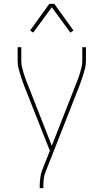

<svg xmlns="http://www.w3.org/2000/svg" viewBox="-20 -766 540 1001"><path d="M187 215V208Q187 186 189.5 164.5Q192 143 199 123L240 20L107 -316Q101 -332 95.5 -348Q90 -364 85 -380Q80 -396 76 -412.5Q72 -429 72 -447V-520H91V-446Q91 -430 95 -414.5Q99 -399 103.5 -383.5Q108 -368 114 -352.5Q120 -337 126 -322L250 -6L374 -322Q380 -337 386 -352.5Q392 -368 396.5 -383.5Q401 -399 405 -414.5Q409 -430 409 -447V-520H428V-447Q428 -429 424 -412.5Q420 -396 415 -380Q410 -364 404.5 -348Q399 -332 393 -316L218 129Q210 148 208 168Q206 188 206 208V215ZM153 -596 137 -607 237 -746H263L363 -607L347 -596L250 -728Z"/></svg>

Font: Iosevka Curly Thin
Style: Regular
Weight: 100
Monospace: yes
Designer: Belleve Invis
Foundry: Belleve Invis
Version: Version 22.1.2; ttfautohint (v1.8.4)